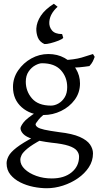

<svg xmlns="http://www.w3.org/2000/svg" viewBox="-20 -756 528 1020"><path d="M229 244Q194 244 157 236.5Q120 229 88 213Q56 197 35.5 172Q15 147 15 111Q15 94 25.5 73.5Q36 53 68 28Q100 3 163 -30Q163 -30 172.5 -29Q182 -28 191.5 -24.5Q201 -21 202 -15Q150 13 126 33Q102 53 95 67Q88 81 88 93Q88 120 111.5 142.5Q135 165 173 178.5Q211 192 255 192Q321 192 360.5 159.5Q400 127 400 76Q400 59 388 44Q376 29 344.5 18.5Q313 8 253 2Q189 -6 153.5 -17.5Q118 -29 103.5 -44.5Q89 -60 89 -75Q89 -84 104.5 -105Q120 -126 177 -163L246 -171Q202 -142 185.5 -121Q169 -100 169 -96Q169 -88 179 -80.5Q189 -73 216 -67Q243 -61 294 -54Q365 -46 404 -28.5Q443 -11 458.5 12Q474 35 474 59Q474 99 452 132.5Q430 166 394 191Q358 216 314.5 230Q271 244 229 244ZM483 -454Q478 -440 472.5 -429Q467 -418 455 -405Q429 -401 402 -398.5Q375 -396 333 -397L311 -436Q375 -439 413 -450Q451 -461 474 -469ZM212 -145Q142 -145 95.5 -186Q49 -227 49 -294Q49 -342 76.5 -382Q104 -422 146.5 -445.5Q189 -469 237 -469Q285 -469 323 -448Q361 -427 383 -391Q405 -355 405 -313Q405 -264 377 -226Q349 -188 304.5 -166.5Q260 -145 212 -145ZM203 -420Q188 -420 167.5 -409Q147 -398 132 -376Q117 -354 117 -322Q117 -271 150 -233Q183 -195 251 -195Q271 -195 291 -206.5Q311 -218 324 -239.5Q337 -261 337 -293Q337 -346 303.5 -383Q270 -420 203 -420ZM266 -736 286 -720Q245 -683 242 -640Q240 -614 256 -594.5Q272 -575 310 -575L316 -555Q311 -548 290.5 -540Q270 -532 248.5 -526.5Q227 -521 216 -522Q190 -534 181 -557Q172 -580 173 -605Q175 -639 197 -672.5Q219 -706 266 -736Z"/></svg>

Font: ChillKai
Style: Regular
Weight: 400
Designer: ChillType
Foundry: 寒蝉字型
Version: Version 2.000